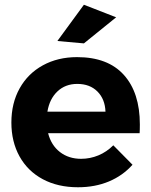

<svg xmlns="http://www.w3.org/2000/svg" viewBox="-20 -784 637 810"><path d="M570 -259Q570 -235 569 -222H183Q196 -171 233 -142.5Q270 -114 322 -114Q360 -114 395 -128.5Q430 -143 458 -171L539 -89Q498 -43 439.5 -18.5Q381 6 309 6Q224 6 160.5 -28Q97 -62 62.5 -124Q28 -186 28 -267Q28 -349 63 -411.5Q98 -474 161 -508.5Q224 -543 305 -543Q435 -543 502.5 -468Q570 -393 570 -259ZM425 -313Q423 -366 391 -398Q359 -430 306 -430Q256 -430 222.5 -398.5Q189 -367 180 -313ZM334 -764 470 -711 334 -601 222 -611Z"/></svg>

Font: Montserrat SemiBold
Style: Regular
Weight: 600
Designer: Julieta Ulanovsky
Foundry: Julieta Ulanovsky
Version: Version 6.001